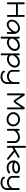

<svg xmlns="http://www.w3.org/2000/svg" viewBox="3245 -4035 1045 7575"><g transform="rotate(90 3767.5 -247.5)"><path d="M73 -28V-673Q73 -700 111 -700Q126 -700 136.5 -693Q147 -686 147 -673V-429H571V-673Q571 -700 609 -700Q624 -700 634.5 -693Q645 -686 645 -673V-28Q645 -15 634 -7.5Q623 0 608 0Q571 0 571 -28V-355H147V-28Q147 -15 136 -7.5Q125 0 110 0Q73 0 73 -28Z M756 -182Q756 -316 861 -413Q966 -510 1099 -510Q1190 -510 1254 -441Q1318 -372 1318 -284L1317 -22Q1317 -9 1304.5 -1.5Q1292 6 1277 6Q1244 6 1244 -22V-191Q1163 -86 1089.5 -39Q1016 8 938 8Q866 8 811 -50.5Q756 -109 756 -182ZM828 -180Q828 -123 868 -93.5Q908 -64 953 -64Q1005 -64 1072 -115.5Q1139 -167 1183.5 -230.5Q1228 -294 1228 -330Q1228 -360 1210.5 -383.5Q1193 -407 1167.5 -418Q1142 -429 1121 -434.5Q1100 -440 1086 -440Q988 -440 908 -361.5Q828 -283 828 -180Z M1430 223V-472Q1430 -485 1441 -492.5Q1452 -500 1467 -500Q1504 -500 1504 -472V-363Q1599 -508 1785 -508Q1870 -508 1929.5 -451.5Q1989 -395 1989 -319Q1989 -230 1940 -155.5Q1891 -81 1812.5 -40Q1734 1 1648 1Q1565 1 1504 -54V223Q1504 250 1466 250Q1451 250 1440.5 243Q1430 236 1430 223ZM1503 -197Q1503 -136 1551.5 -105Q1600 -74 1648 -74Q1706 -74 1766 -102Q1826 -130 1868.5 -185.5Q1911 -241 1911 -307Q1911 -375 1868.5 -405Q1826 -435 1766 -435Q1710 -435 1647.5 -397.5Q1585 -360 1544 -303.5Q1503 -247 1503 -197Z M2087 223V-472Q2087 -485 2098 -492.5Q2109 -500 2124 -500Q2161 -500 2161 -472V-363Q2256 -508 2442 -508Q2527 -508 2586.5 -451.5Q2646 -395 2646 -319Q2646 -230 2597 -155.5Q2548 -81 2469.5 -40Q2391 1 2305 1Q2222 1 2161 -54V223Q2161 250 2123 250Q2108 250 2097.5 243Q2087 236 2087 223ZM2160 -197Q2160 -136 2208.5 -105Q2257 -74 2305 -74Q2363 -74 2423 -102Q2483 -130 2525.5 -185.5Q2568 -241 2568 -307Q2568 -375 2525.5 -405Q2483 -435 2423 -435Q2367 -435 2304.5 -397.5Q2242 -360 2201 -303.5Q2160 -247 2160 -197Z M2738 -204V-474Q2738 -487 2748.5 -494.5Q2759 -502 2773 -502Q2810 -502 2810 -474V-213Q2810 -176 2830 -147Q2850 -118 2880.5 -103Q2911 -88 2940.5 -80.5Q2970 -73 2995 -73Q3066 -73 3129 -117Q3192 -161 3218 -234V-474Q3218 -501 3256 -501Q3271 -501 3281.5 -494Q3292 -487 3292 -474V5Q3292 64 3265.5 113.5Q3239 163 3197 193Q3155 223 3106 239Q3057 255 3009 255Q2927 255 2848.5 217Q2770 179 2769 115Q2769 99 2779.5 90.5Q2790 82 2805 82Q2821 82 2833 91Q2845 100 2845 114Q2845 146 2902 163.5Q2959 181 3014 181Q3059 181 3103.5 164.5Q3148 148 3183 107.5Q3218 67 3218 12V-104Q3127 0 2986 0Q2888 0 2813 -56.5Q2738 -113 2738 -204Z M3666 -28V-673Q3666 -686 3681.5 -694.5Q3697 -703 3716 -703Q3737 -703 3744 -691L3980 -342L4217 -691Q4224 -703 4242 -703Q4260 -703 4277 -694Q4294 -685 4294 -673V-28Q4294 -15 4283 -7.5Q4272 0 4257 0Q4220 0 4220 -28V-565L4038 -301Q4014 -266 3979 -266Q3947 -266 3922 -301L3740 -565V-28Q3740 -15 3729 -7.5Q3718 0 3703 0Q3666 0 3666 -28Z M4405 -248Q4405 -334 4450.5 -396.5Q4496 -459 4560.5 -487Q4625 -515 4696 -515Q4796 -515 4880.5 -439.5Q4965 -364 4965 -249Q4965 -140 4890 -62.5Q4815 15 4694 15Q4575 15 4490 -62.5Q4405 -140 4405 -248ZM4479 -247Q4479 -176 4544 -117.5Q4609 -59 4695 -59Q4776 -59 4833.5 -118Q4891 -177 4891 -249Q4891 -319 4836 -380Q4781 -441 4694 -441Q4592 -441 4535.5 -379Q4479 -317 4479 -247Z M5063 -26V-473Q5063 -486 5073.5 -493Q5084 -500 5099 -500Q5137 -500 5137 -473V-394Q5187 -448 5258 -479.5Q5329 -511 5402 -511Q5496 -511 5559.5 -452.5Q5623 -394 5623 -300Q5623 -291 5622.5 -208.5Q5622 -126 5622 -28Q5622 -15 5611 -7.5Q5600 0 5585 0Q5548 0 5548 -28V-291Q5548 -362 5497.5 -400Q5447 -438 5393 -438Q5320 -438 5243.5 -389.5Q5167 -341 5137 -267V-26Q5137 1 5099 1Q5084 1 5073.5 -6Q5063 -13 5063 -26Z M5736 -28V-723Q5736 -750 5774 -750Q5789 -750 5799.5 -743Q5810 -736 5810 -723V-296L6153 -493Q6164 -500 6174 -500Q6189 -500 6198.5 -485.5Q6208 -471 6208 -455Q6208 -440 6200 -435L5975 -306L6284 -51Q6288 -44 6288 -37Q6288 -20 6268 -8Q6255 0 6242 0Q6228 0 6220 -12L5906 -266L5810 -211V-28Q5810 -15 5799 -7.5Q5788 0 5773 0Q5736 0 5736 -28Z M6309 -264Q6309 -328 6337 -378Q6365 -428 6411 -457Q6457 -486 6510 -500.5Q6563 -515 6618 -515Q6716 -515 6770 -472.5Q6824 -430 6824 -368Q6824 -301 6761 -254Q6698 -207 6582 -207Q6478 -207 6384 -237Q6395 -163 6453 -113Q6511 -63 6596 -63Q6641 -63 6689.5 -77Q6738 -91 6766 -117Q6770 -125 6782 -125Q6796 -125 6812 -112.5Q6828 -100 6828 -87Q6803 -36 6730.5 -12.5Q6658 11 6590 11Q6467 11 6388 -70Q6309 -151 6309 -264ZM6388 -314Q6463 -281 6574 -281Q6661 -281 6706 -308.5Q6751 -336 6751 -370Q6751 -400 6713.5 -420.5Q6676 -441 6602 -441Q6522 -441 6468.5 -405.5Q6415 -370 6388 -314Z M6921 -204V-474Q6921 -487 6931.5 -494.5Q6942 -502 6956 -502Q6993 -502 6993 -474V-213Q6993 -176 7013 -147Q7033 -118 7063.5 -103Q7094 -88 7123.5 -80.5Q7153 -73 7178 -73Q7249 -73 7312 -117Q7375 -161 7401 -234V-474Q7401 -501 7439 -501Q7454 -501 7464.5 -494Q7475 -487 7475 -474V5Q7475 64 7448.5 113.5Q7422 163 7380 193Q7338 223 7289 239Q7240 255 7192 255Q7110 255 7031.5 217Q6953 179 6952 115Q6952 99 6962.5 90.5Q6973 82 6988 82Q7004 82 7016 91Q7028 100 7028 114Q7028 146 7085 163.5Q7142 181 7197 181Q7242 181 7286.5 164.5Q7331 148 7366 107.5Q7401 67 7401 12V-104Q7310 0 7169 0Q7071 0 6996 -56.5Q6921 -113 6921 -204Z"/></g></svg>

Font: Happy Monkey
Style: Regular
Weight: 400
Version: Version 1.001